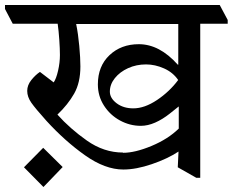

<svg xmlns="http://www.w3.org/2000/svg" viewBox="-51 -670 932 769"><path d="M0 0ZM861 -590V-575H751V42H735L661 0L664 -63Q620 -34 557 -12.5Q494 9 443 9Q370 9 289.5 -48Q209 -105 135 -186Q91 -235 74.5 -258.5Q58 -282 58 -306Q58 -329 74.5 -349.5Q91 -370 109 -382L164 -340Q174 -354 181.5 -386.5Q189 -419 189 -450Q189 -474 186.5 -510.5Q184 -547 180 -575H0L-31 -634V-650H829ZM442 -58Q490 -58 556 -85.5Q622 -113 665 -155V-243H664Q658 -238 629 -215Q600 -192 570.5 -179Q541 -166 513 -166Q469 -166 429.5 -187.5Q390 -209 365.5 -247Q341 -285 341 -332Q341 -405 387.5 -449Q434 -493 505 -493Q588 -493 661 -411H663V-574H254Q262 -535 266.5 -486Q271 -437 271 -404Q271 -339 246 -295Q221 -251 179 -211Q229 -155 297 -107Q365 -59 442 -59ZM663 -349Q642 -380 606 -396Q570 -412 534 -412Q495 -412 462 -397Q429 -382 409 -357Q389 -332 389 -303Q389 -277 416 -256.5Q443 -236 483 -236Q528 -236 578 -269.5Q628 -303 663 -350ZM200 -1 123 79 45 0 122 -78Z"/></svg>

Font: Martel DemiBold
Style: Regular
Weight: 600
Designer: Dan Reynolds
Foundry: Dan Reynolds
Version: Version 1.001; ttfautohint (v1.1) -l 5 -r 5 -G 72 -x 0 -D la